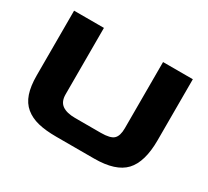

<svg xmlns="http://www.w3.org/2000/svg" viewBox="-138 -919 1231 1137"><g transform="rotate(30 477.5 -350.5)"><path d="M680.2 -699.7H883.8V-282.2Q883.8 -133.8 821.5 -67.1Q759.3 -0.5 612.3 -0.5H353.5Q279.8 -0.5 228.5 -13.2Q177.2 -25.9 141.4 -55.4Q105.5 -85 88.6 -134.5Q71.8 -184.1 71.8 -256.8V-699.7H275.9V-245.6Q275.9 -195.8 306.4 -174.1Q336.9 -152.3 395 -152.3H570.8Q635.7 -152.3 658 -173.6Q680.2 -194.8 680.2 -246.6Z"/></g></svg>

Font: Wadik
Style: Bold
Weight: 700
Designer: Sasha Pavljenko
Version: Version 1.001;Fontself Maker 3.5.4